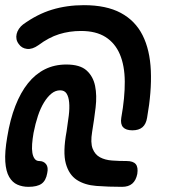

<svg xmlns="http://www.w3.org/2000/svg" viewBox="-33 -714 653 744"><path d="M480 -209Q455 -209 444 -221Q433 -233 437 -258Q451 -336 450.5 -398Q450 -460 431.5 -503.5Q413 -547 376 -570.5Q339 -594 281 -594Q236 -594 196 -581.5Q156 -569 116 -539Q92 -522 71.5 -524.5Q51 -527 40 -543Q33 -552 31 -562Q29 -572 31.5 -582.5Q34 -593 40.5 -602.5Q47 -612 56 -619Q111 -659 168.5 -676.5Q226 -694 292 -694Q379 -694 435 -664Q491 -634 519.5 -577.5Q548 -521 551.5 -440Q555 -359 537 -258Q533 -233 519 -221Q505 -209 480 -209ZM440 10Q386 10 340.5 6.5Q295 3 264.5 -17Q234 -37 222 -80.5Q210 -124 225 -205Q230 -237 233.5 -266Q237 -295 235 -317Q233 -339 225 -351.5Q217 -364 200 -364Q182 -364 166.5 -351.5Q151 -339 137.5 -317Q124 -295 114 -265Q104 -235 97 -199Q93 -176 91.5 -156Q90 -136 92.5 -121.5Q95 -107 101.5 -98.5Q108 -90 119 -90Q136 -90 145.5 -78Q155 -66 150 -43Q145 -14 128 -2Q111 10 77 10Q54 10 34.5 1.5Q15 -7 2.5 -28.5Q-10 -50 -12.5 -87.5Q-15 -125 -5 -183Q6 -251 26.5 -303.5Q47 -356 75.5 -391.5Q104 -427 141 -445.5Q178 -464 224 -464Q277 -464 302.5 -441Q328 -418 335.5 -381Q343 -344 337.5 -297.5Q332 -251 324 -203Q317 -161 326 -138Q335 -115 354.5 -104.5Q374 -94 401 -92Q428 -90 458 -90Q483 -90 493 -78Q503 -66 499 -40Q494 -15 479.5 -2.5Q465 10 440 10Z"/></svg>

Font: Maple Mono NL Medium
Style: Italic
Weight: 500
Italic angle: -10°
Monospace: yes
Designer: subframe7536
Version: Version 7.000